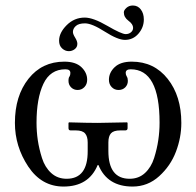

<svg xmlns="http://www.w3.org/2000/svg" viewBox="-20 -666 713 698"><path d="M288.1 -602.1Q318.8 -602.1 370.4 -572Q421.9 -542 437 -542Q448.2 -542 456.1 -548.6Q463.9 -555.2 463.9 -564.9Q463.9 -578.1 447 -590.6Q430.2 -603 430.2 -621.1Q430.2 -628.9 439.7 -637.5Q449.2 -646 462.9 -646Q481 -646 491.9 -631.6Q502.9 -617.2 502.9 -595.2Q502.9 -566.4 483.4 -543.7Q463.9 -521 434.1 -521Q408.2 -521 361.1 -551Q314 -581.1 289.1 -581.1Q266.1 -581.1 255.6 -571.5Q245.1 -562 245.1 -549.8Q245.1 -542 253.2 -529.1Q261.2 -516.1 261.2 -506.8Q261.2 -494.6 251.7 -487.3Q242.2 -480 230 -480Q216.8 -480 205.8 -490Q194.8 -500 194.8 -518.1Q194.8 -546.9 222.4 -574.5Q250 -602.1 288.1 -602.1ZM298.8 -147.9Q298.8 -169.9 289.3 -180.9Q279.8 -191.9 255.9 -191.9H236.8Q229 -191.9 229 -200.2V-219.2L231 -221.2Q298.8 -219.2 335 -219.2L441.9 -221.2L443.8 -219.2V-200.2Q443.8 -192.4 436 -191.9H417Q393.1 -191.9 383.5 -181.4Q374 -170.9 374 -147.9V-117.2Q374 -16.1 451.2 -16.1Q484.4 -16.1 507.1 -37.1Q529.8 -58.1 540.3 -91.6Q550.8 -125 555.4 -156.5Q560.1 -188 560.1 -220.2Q560.1 -414.1 455.1 -414.1Q437 -414.1 437 -400.9Q437 -394 440.9 -387.9Q444.8 -381.8 444.8 -372.1Q444.8 -357.9 435.3 -348.4Q425.8 -338.9 410.9 -338.9Q396 -338.9 386 -349.4Q376 -359.9 376 -376Q376 -401.9 397 -421.9Q418 -441.9 459 -441.9Q540 -441.9 589.6 -379.4Q639.2 -316.9 639.2 -219.2Q639.2 -166 619.6 -114.5Q600.1 -63 558.6 -25.4Q517.1 12.2 461.9 12.2Q370.1 12.2 337.9 -65.9H335Q302.7 12.2 210.9 12.2Q130.9 12.2 82.5 -60.8Q34.2 -133.8 34.2 -219.2Q34.2 -317.4 83.5 -379.6Q132.8 -441.9 213.9 -441.9Q254.9 -441.9 275.9 -421.9Q296.9 -401.9 296.9 -376Q296.9 -359.9 286.9 -349.4Q276.9 -338.9 262.2 -338.9Q248 -338.9 238.5 -348.4Q229 -357.9 229 -372.1Q229 -384.3 232.9 -388.2Q235.8 -393.1 235.8 -400.9Q235.8 -414.1 217.8 -414.1Q162.6 -414.1 137.7 -361.1Q112.8 -308.1 112.8 -220.2Q112.8 -188 117.4 -156.5Q122.1 -125 132.6 -91.6Q143.1 -58.1 166 -37.1Q189 -16.1 222.2 -16.1Q299.3 -16.1 298.8 -117.2Z"/></svg>

Font: Linux Libertine
Style: Regular
Weight: 400
Designer: Philipp H. Poll
Foundry: Philipp H. Poll
Version: Version 5.3.0 ; ttfautohint (v0.9)